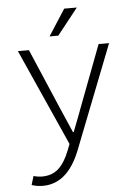

<svg xmlns="http://www.w3.org/2000/svg" viewBox="-61 -760 722 1023"><g transform="rotate(-5 300.0 -248.5)"><path d="M231 -573.2 321.8 -713.9H389.2L277.8 -573.2ZM127 216.8Q93.8 216.8 66.9 207L81.1 160.2Q104 167 127 167Q179.7 167 214.4 136Q249 105 273.9 41L287.1 6.8L56.2 -509.8H115.2L248 -199.2L311 -54.2H314.9Q325.7 -80.6 344.5 -131.1Q363.3 -181.6 370.1 -199.2L487.8 -509.8H543.9L325.2 48.8Q257.3 216.8 127 216.8Z"/></g></svg>

Font: Office Code Pro Light
Style: Regular
Weight: 300
Designer: Nathan Rutzky & Paul D. Hunt
Foundry: Adobe Systems Incorporated
Version: Version 1.004;PS 001.004;hotconv 1.0.70;makeotf.lib2.5.58329